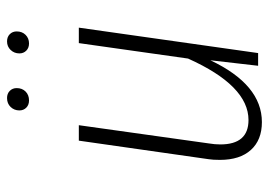

<svg xmlns="http://www.w3.org/2000/svg" viewBox="-132 -640 782 559"><g transform="rotate(-90 259.5 -360.0)"><path d="M74 -111Q74 -132 76 -144L130 -522H175L122 -144Q119 -126 119 -110Q119 -28 190 -28Q290 -28 369 -204L414 -522H459L385 0H348L364 -139Q293 11 184 11Q132 11 103 -21Q74 -53 74 -111ZM218 -695Q218 -710 228 -720.5Q238 -731 254 -731Q267 -731 275 -723Q283 -715 283 -703Q283 -687 273 -677Q263 -667 247 -667Q234 -667 226 -675Q218 -683 218 -695ZM384 -695Q384 -710 394 -720.5Q404 -731 419 -731Q432 -731 440 -723Q448 -715 448 -703Q448 -687 438 -677Q428 -667 413 -667Q400 -667 392 -675Q384 -683 384 -695Z"/></g></svg>

Font: Fira Sans Condensed ExtraLight
Style: Italic
Weight: 275
Width: 3
Italic angle: -8°
Designer: Carrois Corporate & Edenspiekermann AG
Foundry: Carrois Corporate GbR & Edenspiekermann AG
Version: Version 4.203